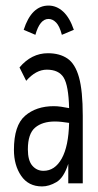

<svg xmlns="http://www.w3.org/2000/svg" viewBox="-20 -658 353 689"><path d="M131 11Q82 11 56 -27Q30 -65 30 -120Q30 -208 70 -242.5Q110 -277 173 -277Q186 -277 199.5 -275Q213 -273 228 -270Q226 -351 208.5 -379.5Q191 -408 148 -408Q109 -408 74 -368L50 -416Q93 -467 152 -467Q194 -467 222 -448Q250 -429 263.5 -380.5Q277 -332 277 -243V0H225V-70Q209 -20 182.5 -4.5Q156 11 131 11ZM80 -122Q80 -82 96 -63.5Q112 -45 136 -45Q177 -45 201.5 -89Q226 -133 228 -217Q215 -219 202 -220.5Q189 -222 177 -222Q132 -222 106 -200Q80 -178 80 -122ZM107 -533 65 -551Q93 -638 154 -638Q183 -638 206.5 -616.5Q230 -595 245 -551L202 -533Q194 -564 181.5 -577Q169 -590 154 -590Q123 -590 107 -533Z"/></svg>

Font: Inconsolata ExtraCondensed Thin
Style: Regular
Weight: 100
Width: 2
Monospace: yes
Designer: Raph Levien, Cyreal, Brenton Simpson
Foundry: Raph Levien, Cyreal, Google
Version: Version 3.100; ttfautohint (v1.8.4.7-5d5b)